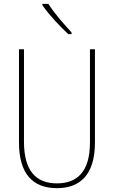

<svg xmlns="http://www.w3.org/2000/svg" viewBox="-20 -971 594 1001"><path d="M232 -951H201V-944C235 -894 293 -833 336 -793H353V-802C313 -846 265 -899 232 -951ZM475 -228V-714H449V-228C449 -72 379 -15 277 -15C169 -15 105 -79 105 -232V-714H79V-228C79 -66 150 10 277 10C390 10 475 -52 475 -228Z"/></svg>

Font: Noto Sans Gujarati Condensed Thin
Style: Regular
Weight: 100
Width: 3
Designer: Jelle Bosma - Monotype Design Team, Universal Thirst
Foundry: Monotype Imaging Inc.
Version: Version 2.106